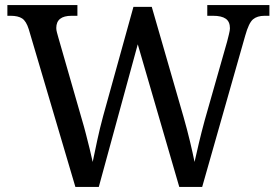

<svg xmlns="http://www.w3.org/2000/svg" viewBox="-20 -734 1087 754"><path d="M93 -619Q83 -651 67 -661.5Q51 -672 22 -672H9V-714H284V-672H261Q201 -672 201 -624Q201 -616 203.5 -607Q206 -598 209 -587L301 -267Q310 -237 317.5 -207.5Q325 -178 332 -150Q339 -122 344 -98Q352 -137 362 -183.5Q372 -230 385 -278L504 -707H576L701 -274Q715 -225 726 -179Q737 -133 744 -98Q752 -134 761.5 -174Q771 -214 784 -262L872 -571Q875 -583 879 -599Q883 -615 883 -623Q883 -649 866.5 -660.5Q850 -672 817 -672H794V-714H1038V-672H1019Q990 -672 973.5 -658Q957 -644 943 -594L774 0H684L521 -560L368 0H276Z"/></svg>

Font: Noto Naskh Arabic UI
Style: Regular
Weight: 400
Designer: Monotype Design Team, David Williams, Mohamad Dakak and Nizar Qandah
Foundry: Monotype Imaging Inc.
Version: Version 2.014